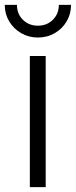

<svg xmlns="http://www.w3.org/2000/svg" viewBox="-43 -772 313 792"><path d="M80.1 0V-541H145.5V0ZM113.3 -617.2Q75.2 -617.2 44.2 -635.3Q13.2 -653.3 -5.1 -683.8Q-23.4 -714.4 -23.4 -752H26.9Q26.9 -714.8 51.5 -690.4Q76.2 -666 113.3 -666Q150.4 -666 175 -690.4Q199.7 -714.8 199.7 -752H250Q250 -714.4 231.9 -683.8Q213.9 -653.3 182.9 -635.3Q151.9 -617.2 113.3 -617.2Z"/></svg>

Font: Inter 17pt Light
Style: Regular
Weight: 300
Version: Version 4.001;git-66647c0bb